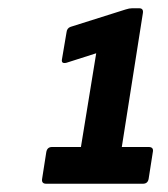

<svg xmlns="http://www.w3.org/2000/svg" viewBox="-20 -791 407 465"><path d="M92 -346Q80 -346 82 -358L92 -422Q94 -435 106 -435H176L213 -662L141 -639Q128 -636 130 -647L141 -712Q142 -723 151 -726L284 -768Q293 -771 300 -771H317Q328 -771 326 -759L275 -435H340Q353 -435 350 -422L340 -358Q338 -346 326 -346Z"/></svg>

Font: Sofia Sans Condensed ExtraBold
Style: Italic
Weight: 800
Italic angle: -9°
Version: Version 4.100